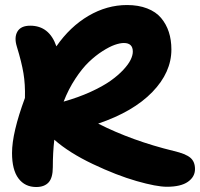

<svg xmlns="http://www.w3.org/2000/svg" viewBox="-20 -730 795 763"><path d="M124 13.2Q79.1 13.2 53.5 -20.8Q27.8 -54.7 27.8 -122.1Q27.8 -202.1 79.1 -340.8Q80.6 -395 73.2 -439Q65.9 -482.9 46.9 -544.9Q35.6 -581.5 49.3 -604.7Q63 -627.9 100.1 -627.9Q175.8 -627.9 204.1 -545.9Q258.3 -624 331.5 -667Q404.8 -710 484.9 -710Q530.3 -710 564.9 -696.5Q599.6 -683.1 620.1 -658.7Q640.6 -634.3 650.9 -602.8Q661.1 -571.3 661.1 -533.2Q661.1 -442.4 585.4 -364.3Q509.8 -286.1 370.1 -238.8Q504.9 -170.4 670.9 -129.9Q717.3 -119.1 736.1 -103.5Q754.9 -87.9 754.9 -58.1Q754.9 -27.3 726.8 -7.6Q698.7 12.2 643.1 12.2Q602.1 12.2 522.7 -10.5Q443.4 -33.2 348.9 -78.1Q254.4 -123 195.8 -174.8Q189.9 -123.5 189.9 -65.9Q189.9 -23.4 173.1 -5.1Q156.2 13.2 124 13.2ZM472.2 -559.1Q457 -559.1 436 -551.8Q415 -544.4 387.5 -526.9Q359.9 -509.3 333 -483.6Q306.2 -458 279.1 -416.7Q252 -375.5 232.9 -326.2Q291.5 -342.8 339.6 -364.7Q387.7 -386.7 418.2 -408.2Q448.7 -429.7 469.5 -451.9Q490.2 -474.1 499 -492.2Q507.8 -510.3 507.8 -524.9Q507.8 -559.1 472.2 -559.1Z"/></svg>

Font: Shantell Sans Irregular
Style: Bold
Weight: 700
Designer: Stephen Nixon, Anya Danilova, Shantell Martin
Foundry: Arrow Type
Version: Version 1.006;[9816181b4]